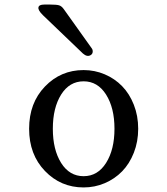

<svg xmlns="http://www.w3.org/2000/svg" viewBox="-20 -820 740 850"><path d="M350.1 9.8Q249 9.8 179 -63Q108.9 -135.7 108.9 -250Q108.9 -364.3 179 -437Q249 -509.8 350.1 -509.8Q399.4 -509.8 443.6 -491Q487.8 -472.2 520.5 -438.7Q553.2 -405.3 572.5 -356.2Q591.8 -307.1 591.8 -250Q591.8 -192.9 572.5 -143.8Q553.2 -94.7 520.5 -61.3Q487.8 -27.8 443.6 -9Q399.4 9.8 350.1 9.8ZM169.9 -752.9 347.2 -583Q366.2 -566.4 381.8 -576.2Q389.6 -581.1 390.4 -590.3Q391.1 -599.6 386.2 -606L262.2 -779.8Q252.4 -793.5 241 -796.6Q229.5 -799.8 203.1 -799.8H175.8Q152.3 -799.8 150.1 -787.1Q147.9 -774.4 169.9 -752.9ZM250.7 -401.4Q213.9 -342.8 213.9 -250Q213.9 -157.2 250.7 -98.6Q287.6 -40 350.1 -40Q412.6 -40 449.7 -98.9Q486.8 -157.7 486.8 -250Q486.8 -342.3 449.7 -401.1Q412.6 -460 350.1 -460Q287.6 -460 250.7 -401.4Z"/></svg>

Font: Director
Style: Regular
Weight: 400
Designer: Ange Degheest & May Jolivet & Justine Herbel
Foundry: Velvetyne Type Foundry
Version: Version 1.000;FEAKit 1.0